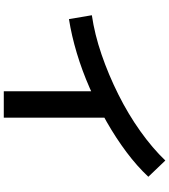

<svg xmlns="http://www.w3.org/2000/svg" viewBox="42 -884 915 1040"><g transform="rotate(90 500.0 -364.5)"><path d="M63 -404Q166 -419 275.5 -456.5Q385 -494 492 -547.5Q599 -601 691 -666.5Q783 -732 850 -802L938 -710Q881 -649 805 -592Q729 -535 640.5 -484.5Q552 -434 457.5 -392.5Q363 -351 268 -322.5Q173 -294 84 -280ZM475 73V-500H618V73Z"/></g></svg>

Font: M PLUS 1
Style: Bold
Weight: 700
Designer: Coji Morishita
Foundry: UNDERFOREST DESIGN
Version: Version 1.001